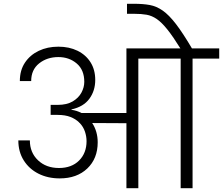

<svg xmlns="http://www.w3.org/2000/svg" viewBox="-20 -996 1180 1016"><path d="M937 -736Q896 -802 866 -839.5Q836 -877 810 -895Q784 -913 756 -918Q728 -923 690 -923H652V-976H689Q737 -976 772.5 -969.5Q808 -963 841 -940Q874 -917 911 -869Q948 -821 998 -736ZM285 -441Q334 -441 365 -459.5Q396 -478 411 -506Q426 -534 426 -563Q426 -626 386 -660Q346 -694 289 -694Q229 -694 187 -660.5Q145 -627 145 -567H85Q85 -624 112 -664.5Q139 -705 185 -727Q231 -749 289 -749Q346 -749 390 -727.5Q434 -706 459 -666.5Q484 -627 484 -573Q484 -516 453 -473.5Q422 -431 358 -417V-415Q387 -411 411 -398H649V-740H853V-686H712V0H649V-344L468 -345Q497 -300 497 -243Q497 -157 442 -104.5Q387 -52 296 -52Q233 -52 183.5 -77Q134 -102 105.5 -147.5Q77 -193 77 -253H138Q138 -189 181 -148Q224 -107 292 -107Q359 -107 398.5 -146.5Q438 -186 438 -249Q438 -274 429.5 -299.5Q421 -325 402 -345H400V-347Q381 -366 353 -377Q325 -388 285 -388H248V-441ZM936 0V-686H795V-740H1140V-686H999V0Z"/></svg>

Font: Poppins Light
Style: Regular
Weight: 300
Designer: Ninad Kale (Devanagari), Jonny Pinhorn (Latin)
Version: Version 5.002